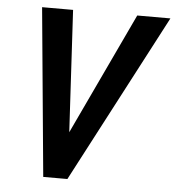

<svg xmlns="http://www.w3.org/2000/svg" viewBox="-51 -737 717 784"><g transform="rotate(5 308.0 -345.0)"><path d="M90 -690H217L245 -191L480 -690H616L254 0H155Z"/></g></svg>

Font: Radio Canada Condensed SemiBold
Style: Italic
Weight: 600
Width: 3
Italic angle: -12°
Designer: Charles Daoud, Etienne Aubert Bonn, Alexandre Saumier Demers, Jacques Le Bailly
Foundry: Radio-Canada
Version: Version 2.104; ttfautohint (v1.8.4.7-5d5b);gftools[0.9.28.de